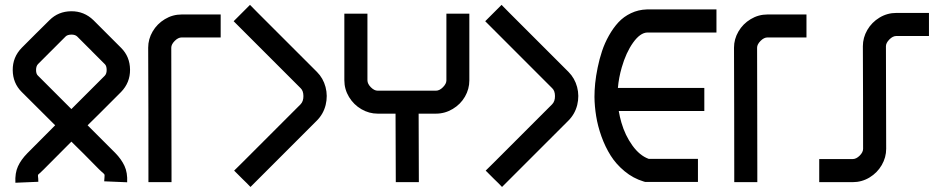

<svg xmlns="http://www.w3.org/2000/svg" viewBox="-20 -740 3822 780"><path d="M403.3 -3.4Q403.8 -10.3 404.3 -16.8Q404.8 -23.4 404.8 -25.4V-29.8L402.8 -33.2L399.4 -36.6L392.1 -43L381.8 -52.7Q312.5 -123.5 270 -164.6Q192.9 -87.4 157.2 -51.3Q151.9 -45.9 147 -41.5Q142.1 -37.1 140.1 -35.2Q138.2 -33.2 136.2 -31.7Q134.3 -30.3 134.3 -27.8V-23.4L135.3 -14.6L135.7 -1.5L42.5 2.4Q40.5 -37.1 53 -64.2Q65.4 -91.3 90.8 -117.2Q126 -152.3 204.1 -231L67.9 -366.7Q32.2 -402.3 31.7 -455.1Q31.2 -507.8 68.4 -545.9L127.9 -605.5L128.4 -606L129.9 -607.4L181.2 -658.2Q216.8 -693.8 269.3 -694.3Q321.8 -694.8 359.9 -657.7L472.2 -545.4Q507.8 -509.8 508.3 -457Q508.8 -404.3 471.7 -366.2Q361.8 -255.9 335.9 -231L448.2 -118.7Q473.1 -93.3 485.8 -65.9Q498.5 -38.6 496.6 0.5ZM128.9 -606.4ZM346.7 -538.6 347.2 -538.1 293.5 -591.8Q285.2 -599.6 269.8 -599.4Q254.4 -599.1 247.1 -592.3L186 -531.2L185.5 -530.8L134.3 -479.5Q126.5 -471.2 126.5 -455.6Q126.5 -439.9 133.8 -433.1L270 -296.9L405.8 -432.6Q413.6 -440.9 413.3 -456.5Q413.1 -472.2 406.2 -479L352.5 -532.7L352.1 -533.2L348.6 -537.1Q348.1 -538.1 346.7 -538.6Z M583 0V-46.9Q583 -171.4 582.8 -296.6Q582.5 -421.9 582 -546.4Q582 -581.1 600.1 -612.1Q618.2 -643.1 649.7 -662.1Q681.2 -681.2 718.3 -681.2H876.5V-587.9H718.3Q703.6 -587.9 689.7 -573.7Q675.8 -559.6 675.8 -546.4Q675.8 -421.9 676.3 -296.6Q676.8 -171.4 676.8 -46.9V0Z M961.9 -686.5 995.6 -720.2Q1012.7 -703.1 1028.3 -687L1267.6 -447.8Q1293 -422.4 1302.5 -386.5Q1312 -350.6 1303 -313.7Q1293.9 -276.9 1267.1 -250L1030.8 -13.7L1014.2 2.9L997.6 19.5L981.4 2.9L964.4 -13.7L947.8 -30.3L931.2 -46.9Q936.5 -52.2 947.8 -63.2Q959 -74.2 964.4 -79.6L1201.2 -316.4Q1212.9 -328.6 1212.6 -349.9Q1212.4 -371.1 1201.7 -381.3L962.4 -620.6L929.2 -653.8Z M1886.7 -684.6V-413.1Q1886.7 -378.4 1868.9 -347.4Q1851.1 -316.4 1819.3 -297.4Q1787.6 -278.3 1751 -278.3H1680.7Q1681.2 -138.7 1681.6 0H1587.9L1586.9 -278.3H1514.2Q1479.5 -278.3 1448.2 -296.4Q1417 -314.5 1397.9 -345.9Q1378.9 -377.4 1378.9 -414.1V-684.6H1472.7V-414.1Q1472.7 -399.4 1486.6 -385.5Q1500.5 -371.6 1514.2 -371.6H1751Q1765.6 -371.6 1779.5 -385.7Q1793.5 -399.9 1793.5 -413.1V-684.6Z M1983.9 -686.5 2017.6 -720.2Q2034.7 -703.1 2050.3 -687L2289.6 -447.8Q2314.9 -422.4 2324.5 -386.5Q2334 -350.6 2325 -313.7Q2315.9 -276.9 2289.1 -250L2052.7 -13.7L2036.1 2.9L2019.5 19.5L2003.4 2.9L1986.3 -13.7L1969.7 -30.3L1953.1 -46.9Q1958.5 -52.2 1969.7 -63.2Q1981 -74.2 1986.3 -79.6L2223.1 -316.4Q2234.9 -328.6 2234.6 -349.9Q2234.4 -371.1 2223.6 -381.3L1984.4 -620.6L1951.2 -653.8Z M2815.4 -1H2600.6L2594.2 -2.9Q2552.2 -15.6 2517.6 -44.2Q2482.9 -72.8 2460.7 -108.2Q2438.5 -143.6 2423.3 -186Q2408.2 -228.5 2401.9 -268.3Q2395.5 -308.1 2395 -346.2Q2395 -372.1 2397.9 -401.6Q2400.9 -431.2 2408 -465.6Q2415 -500 2425.8 -532.5Q2436.5 -564.9 2453.9 -595.7Q2471.2 -626.5 2492.4 -649.4Q2513.7 -672.4 2543.5 -686.5Q2573.2 -700.7 2607.9 -701.7H2890.6V-607.9H2609.4Q2580.6 -606.9 2552 -566.9Q2523.4 -526.9 2505.9 -466.3Q2493.7 -424.3 2490.2 -382.8H2841.3V-289.1H2493.7Q2497.6 -265.6 2504.4 -242.2Q2519.5 -189.9 2549.1 -148.9Q2578.6 -107.9 2615.2 -94.7H2815.4Z M2962.9 0V-46.9Q2962.9 -171.4 2962.6 -296.6Q2962.4 -421.9 2961.9 -546.4Q2961.9 -581.1 2980 -612.1Q2998 -643.1 3029.5 -662.1Q3061 -681.2 3098.1 -681.2H3256.3V-587.9H3098.1Q3083.5 -587.9 3069.6 -573.7Q3055.7 -559.6 3055.7 -546.4Q3055.7 -421.9 3056.2 -296.6Q3056.6 -171.4 3056.6 -46.9V0Z M3308.1 -93.8H3443.8Q3458.5 -93.8 3472.4 -107.7Q3486.3 -121.6 3486.3 -135.3Q3486.3 -259.8 3486.1 -343.8Q3485.8 -427.7 3485.4 -552.2Q3485.4 -586.9 3503.4 -618.2Q3521.5 -649.4 3553 -668.5Q3584.5 -687.5 3621.6 -687.5H3753.9V-593.8H3621.6Q3606.9 -593.8 3593 -579.6Q3579.1 -565.4 3579.1 -552.2Q3579.1 -427.7 3579.6 -343.8Q3580.1 -259.8 3580.1 -135.3Q3580.1 -100.6 3562 -69.3Q3543.9 -38.1 3512.5 -19Q3481 0 3443.8 0H3308.1Z"/></svg>

Font: GokturkKurgu
Style: Regular
Weight: 400
Designer: facebook.com/biligbitig
Foundry: facebook.com/biligbitig
Version: Version 1.0